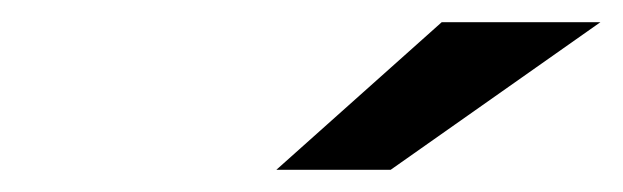

<svg xmlns="http://www.w3.org/2000/svg" viewBox="-20 -744 561 173"><path d="M378 -724H521L332 -591H229Z"/></svg>

Font: Red Hat Text Medium
Style: Italic
Weight: 500
Italic angle: -12°
Designer: Pentagram / MCKL
Foundry: Pentagram / MCKL
Version: Version 1.003; Red Hat Text Medium Italic